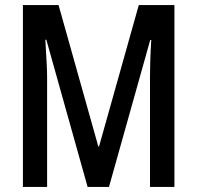

<svg xmlns="http://www.w3.org/2000/svg" viewBox="-20 -734 774 754"><path d="M324 0 162 -578H158Q161 -528 163 -491Q165 -454 165 -431V0H70V-714H210L366 -159H369L525 -714H665V0H569V-430Q569 -455 570 -492Q571 -529 574 -577H570L408 0Z"/></svg>

Font: Noto Sans ExtraCondensed Medium
Style: Regular
Weight: 500
Width: 2
Designer: Monotype Design Team
Foundry: Monotype Imaging Inc.
Version: Version 2.013; ttfautohint (v1.8.4.7-5d5b)